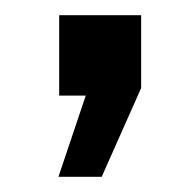

<svg xmlns="http://www.w3.org/2000/svg" viewBox="-20 -126 256 253"><path d="M114 107H57L93 0H58V-106H166V-10Z"/></svg>

Font: Cabin Resolve
Style: Regular-Resolve
Weight: 400
Designer: Pablo Impallari
Foundry: Pablo Impallari. http://www.impallari.com Igino Marini. http://www.ikern.com
Version: Version 3.001